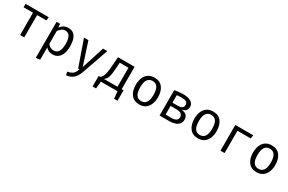

<svg xmlns="http://www.w3.org/2000/svg" viewBox="151 -1911 5235 3490"><g transform="rotate(30 2769.0 -166.5)"><path d="M554.4 -540 544.1 -468.2H350.8V0H264.6V-468.2H67.2V-540Z M960 -551.3Q1031.8 -551.3 1074.6 -516.4Q1117.4 -481.5 1136.4 -418.2Q1155.4 -354.9 1155.4 -270.3Q1155.4 -188.7 1132.6 -124.9Q1109.7 -61 1063.6 -24.6Q1017.4 11.8 947.2 11.8Q858.5 11.8 804.6 -50.8V206.7L718.5 217.4V-540H791.8L799 -464.6Q828.7 -506.2 869.7 -528.7Q910.8 -551.3 960 -551.3ZM939.5 -482.1Q894.9 -482.1 860.5 -455.1Q826.2 -428.2 804.6 -395.4V-127.7Q825.6 -96.4 857.7 -78.2Q889.7 -60 928.2 -60Q995.4 -60 1029.2 -111.3Q1063.1 -162.6 1063.1 -270.8Q1063.1 -482.1 939.5 -482.1Z M1783.1 -540 1593.3 3.6Q1574.4 58.5 1545.4 104.1Q1516.4 149.7 1470 179.7Q1423.6 209.7 1352.3 216.9L1339 148.2Q1394.9 139 1427.2 120Q1459.5 101 1478.2 71.5Q1496.9 42.1 1511.3 0H1482.6L1293.8 -540H1386.2L1541 -65.6L1693.8 -540Z M1872.8 -70.3H1909.2Q1933.8 -91.3 1950 -122.8Q1966.2 -154.4 1976.7 -211.3Q1987.2 -268.2 1994.4 -365.6L2006.7 -540H2355.4V-70.3H2394.9V150.8H2323.6L2308.2 0H1959.5L1944.6 150.8H1872.8ZM2267.7 -469.7H2084.6L2078.5 -371.8Q2073.8 -296.9 2066.9 -246.7Q2060 -196.4 2049.5 -163.3Q2039 -130.3 2022.8 -108.7Q2006.7 -87.2 1983.1 -70.3H2267.7Z M2770.3 -551.3Q2884.6 -551.3 2943.1 -474.9Q3001.5 -398.5 3001.5 -270.3Q3001.5 -187.7 2974.9 -124.1Q2948.2 -60.5 2896.4 -24.4Q2844.6 11.8 2769.2 11.8Q2654.9 11.8 2595.9 -65.1Q2536.9 -142.1 2536.9 -269.2Q2536.9 -352.3 2563.6 -416.2Q2590.3 -480 2642.3 -515.6Q2694.4 -551.3 2770.3 -551.3ZM2770.3 -481Q2700.5 -481 2664.9 -429.2Q2629.2 -377.4 2629.2 -269.2Q2629.2 -162.1 2664.4 -110.5Q2699.5 -59 2769.2 -59Q2839 -59 2874.1 -110.8Q2909.2 -162.6 2909.2 -270.3Q2909.2 -377.9 2874.4 -429.5Q2839.5 -481 2770.3 -481Z M3374.9 -551.3Q3475.4 -551.3 3534.9 -514.9Q3594.4 -478.5 3594.4 -410.8Q3594.4 -368.7 3571.3 -338.5Q3548.2 -308.2 3485.6 -292.8Q3623.1 -279 3623.1 -159.5Q3623.1 -103.1 3591.8 -67.9Q3560.5 -32.8 3509 -16.4Q3457.4 0 3395.4 0H3191.3V-532.8Q3233.3 -541 3279.5 -546.2Q3325.6 -551.3 3374.9 -551.3ZM3375.9 -482.6Q3345.1 -482.6 3323.6 -481Q3302.1 -479.5 3277.4 -476.4V-319.5H3388.7Q3442.1 -319.5 3473.8 -337.2Q3505.6 -354.9 3505.6 -402.6Q3505.6 -446.7 3473.3 -464.6Q3441 -482.6 3375.9 -482.6ZM3277.4 -69.7H3393.3Q3462.1 -69.7 3496.4 -91.3Q3530.8 -112.8 3530.8 -159Q3530.8 -198.5 3510.3 -218.5Q3489.7 -238.5 3458.5 -245.1Q3427.2 -251.8 3394.4 -251.8H3277.4Z M4001 -551.3Q4115.4 -551.3 4173.8 -474.9Q4232.3 -398.5 4232.3 -270.3Q4232.3 -187.7 4205.6 -124.1Q4179 -60.5 4127.2 -24.4Q4075.4 11.8 4000 11.8Q3885.6 11.8 3826.7 -65.1Q3767.7 -142.1 3767.7 -269.2Q3767.7 -352.3 3794.4 -416.2Q3821 -480 3873.1 -515.6Q3925.1 -551.3 4001 -551.3ZM4001 -481Q3931.3 -481 3895.6 -429.2Q3860 -377.4 3860 -269.2Q3860 -162.1 3895.1 -110.5Q3930.3 -59 4000 -59Q4069.7 -59 4104.9 -110.8Q4140 -162.6 4140 -270.3Q4140 -377.9 4105.1 -429.5Q4070.3 -481 4001 -481Z M4555.9 0H4469.7V-540H4845.6L4835.4 -467.7H4555.9Z M5231.8 -551.3Q5346.2 -551.3 5404.6 -474.9Q5463.1 -398.5 5463.1 -270.3Q5463.1 -187.7 5436.4 -124.1Q5409.7 -60.5 5357.9 -24.4Q5306.2 11.8 5230.8 11.8Q5116.4 11.8 5057.4 -65.1Q4998.5 -142.1 4998.5 -269.2Q4998.5 -352.3 5025.1 -416.2Q5051.8 -480 5103.8 -515.6Q5155.9 -551.3 5231.8 -551.3ZM5231.8 -481Q5162.1 -481 5126.4 -429.2Q5090.8 -377.4 5090.8 -269.2Q5090.8 -162.1 5125.9 -110.5Q5161 -59 5230.8 -59Q5300.5 -59 5335.6 -110.8Q5370.8 -162.6 5370.8 -270.3Q5370.8 -377.9 5335.9 -429.5Q5301 -481 5231.8 -481Z"/></g></svg>

Font: FiraCode Nerd Font
Style: Regular
Weight: 400
Designer: Carrois Corporate, Edenspiekermann AG, Nikita Prokopov
Foundry: Carrois Corporate, Edenspiekermann AG, Nikita Prokopov
Version: Version 6.002;Nerd Fonts 2.2.2